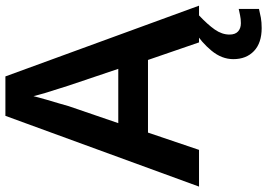

<svg xmlns="http://www.w3.org/2000/svg" viewBox="-159 -598 989 711"><g transform="rotate(-90 335.5 -242.5)"><path d="M534 0 469 -189H200L136 0H0L262 -717H408L670 0ZM374 -483Q370 -497 362 -521Q354 -545 346.5 -570.5Q339 -596 335 -613Q330 -593 322.5 -567Q315 -541 308 -518Q301 -495 298 -483L235 -299H436ZM563 113Q563 134 574.5 144.5Q586 155 605 155Q621 155 634.5 152Q648 149 658 147V222Q642 226 625.5 229Q609 232 587 232Q532 232 502 203.5Q472 175 472 127Q472 84 503.5 46Q535 8 575 -16L634 0Q600 32 581.5 58.5Q563 85 563 113Z"/></g></svg>

Font: Noto Sans Sinhala UI SemiBold
Style: Regular
Weight: 600
Designer: Jelle Bosma - Monotype Design Team
Foundry: Monotype Imaging Inc.
Version: Version 2.006; ttfautohint (v1.8.4.7-5d5b)